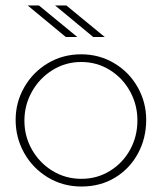

<svg xmlns="http://www.w3.org/2000/svg" viewBox="-20 -664 590 700"><path d="M37 -227Q37 -291 68.5 -346Q100 -401 154.5 -433.5Q209 -466 276 -466Q342 -466 396.5 -433.5Q451 -401 482 -346Q513 -291 513 -227Q513 -160 483 -104.5Q453 -49 399.5 -16.5Q346 16 277 16Q209 16 154 -17.5Q99 -51 68 -106.5Q37 -162 37 -227ZM481 -225Q481 -282 454 -331Q427 -380 380 -409Q333 -438 276 -438Q219 -438 171.5 -408.5Q124 -379 96.5 -330Q69 -281 69 -224Q69 -167 96.5 -118.5Q124 -70 171.5 -41Q219 -12 277 -12Q334 -12 381 -41Q428 -70 454.5 -118.5Q481 -167 481 -225ZM81 -644H122L262 -529H220ZM181 -644H222L362 -529H320Z"/></svg>

Font: Poiret One
Style: Regular
Weight: 400
Designer: Denis Masharov (denis.masharov@gmail.com), Cyreal (Charset Expansion)
Foundry: Denis Masharov
Version: Version 1.101